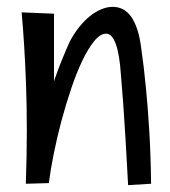

<svg xmlns="http://www.w3.org/2000/svg" viewBox="-20 -537 495 559"><path d="M353 2Q349.1 -72.3 345.5 -131.6Q341.8 -190.9 338.9 -232.9Q335.4 -281.7 332 -319.8Q328.1 -378.9 317.1 -408.9Q306.2 -439 289.1 -439Q272 -439 254.4 -417.5Q236.8 -396 219.7 -360.4Q202.6 -324.7 187.3 -279.1Q171.9 -233.4 158.9 -185.1Q146 -136.7 136.5 -89.4Q127 -42 122.1 -3.9L55.2 -2Q58.1 -83 58.1 -155.8Q58.1 -231.9 55.7 -295.2Q53.2 -358.4 50.3 -404.3Q46.9 -458 43 -501L137.2 -497.1V-300.8Q148.4 -333 157.2 -355Q166 -377 171.9 -390.6Q178.7 -406.7 183.1 -416Q195.8 -439.9 210.9 -458.7Q226.1 -477.5 242.4 -490.5Q258.8 -503.4 275.6 -510.3Q292.5 -517.1 308.1 -517.1Q323.7 -517.1 337.4 -510.3Q351.1 -503.4 361.6 -488.8Q372.1 -474.1 379.6 -451.4Q387.2 -428.7 391.1 -397Q398.9 -344.2 404.8 -281.7Q410.2 -228 414.6 -156.2Q418.9 -84.5 419.9 -2Z"/></svg>

Font: Englebert
Style: Regular
Weight: 400
Designer: Astigmatic (AOETI)
Foundry: Astigmatic (AOETI)
Version: Version 1.000